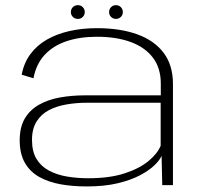

<svg xmlns="http://www.w3.org/2000/svg" viewBox="-20 -700 760 726"><path d="M307 5Q375 5 425 -7Q475 -19 509.8 -37.5Q544.5 -56 564.5 -75.5Q584.5 -95 591 -111L593.5 0H634V-382.5Q634 -453.5 598.8 -500.2Q563.5 -547 499 -570.2Q434.5 -593.5 346.5 -593.5Q290.5 -593.5 242.2 -582.5Q194 -571.5 156.8 -550Q119.5 -528.5 95 -495.5Q70.5 -462.5 62 -417.5L106.5 -404Q116.5 -457 148.2 -491.8Q180 -526.5 230.5 -543.8Q281 -561 346.5 -561Q420 -561 474 -541.2Q528 -521.5 558 -482.2Q588 -443 588 -384V-339.5H301.5Q251.5 -339.5 206.8 -331.5Q162 -323.5 127.8 -304.2Q93.5 -285 74 -252.2Q54.5 -219.5 54.5 -169.5Q54.5 -118.5 74 -84.5Q93.5 -50.5 128.2 -31Q163 -11.5 208.8 -3.2Q254.5 5 307 5ZM314 -26Q271.5 -26 233.2 -32.5Q195 -39 165 -55Q135 -71 118 -99Q101 -127 101 -171Q101 -213 118.5 -240.8Q136 -268.5 165.5 -283.8Q195 -299 232 -305.2Q269 -311.5 308 -311.5H587.5V-149Q576 -120 542 -91.5Q508 -63 451.2 -44.5Q394.5 -26 314 -26ZM275 -628.5Q285.5 -628.5 293 -636Q300.5 -643.5 300.5 -654Q300.5 -665.5 293 -673Q285.5 -680.5 275 -680.5Q263 -680.5 255.5 -673Q248 -665.5 248 -654Q248 -643.5 255.5 -636Q263 -628.5 275 -628.5ZM418 -628.5Q429.5 -628.5 437 -636Q444.5 -643.5 444.5 -654Q444.5 -665.5 437 -673Q429.5 -680.5 418 -680.5Q407.5 -680.5 400 -673Q392.5 -665.5 392.5 -654Q392.5 -643.5 400 -636Q407.5 -628.5 418 -628.5Z"/></svg>

Font: Anybody Expanded ExtraLight
Style: Regular
Weight: 250
Width: 7
Version: Version 1.113;gftools[0.9.25]